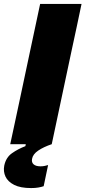

<svg xmlns="http://www.w3.org/2000/svg" viewBox="-44 -733 435 976"><path d="M8 0Q20.5 -56.5 31.5 -109.2Q42.5 -162 57.5 -231L109 -473.5Q124 -544.5 135.8 -599.2Q147.5 -654 160 -713H370.5Q358.5 -654.5 346.5 -599Q334.5 -543.5 319.5 -473.5L268 -231Q253.5 -162 242.2 -109.2Q231 -56.5 219 0ZM114.5 223Q60 223 28 206.8Q-4 190.5 -16 164.8Q-28 139 -22.5 109.5Q-14 67.5 17 45.8Q48 24 85 10L92.5 -25.5L189 -37.5L219 0Q177.5 14 150.2 32.5Q123 51 119 74.5Q115.5 92.5 127 102.5Q138.5 112.5 162 112.5Q174 112.5 184.2 110.2Q194.5 108 200.5 106L178 213.5Q166.5 217.5 151 220.2Q135.5 223 114.5 223Z"/></svg>

Font: Commissioner ExtraBold
Style: Italic
Weight: 800
Italic angle: -12°
Designer: Kostas Bartsokas
Foundry: Kostas Bartsokas
Version: Version 1.000; ttfautohint (v1.8.3)